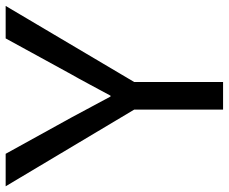

<svg xmlns="http://www.w3.org/2000/svg" viewBox="-86 -702 785 658"><g transform="rotate(-90 306.0 -372.5)"><path d="M-2.9 -745.1H108.4L232.4 -520.5Q272.5 -446.3 304.7 -385.7H307.6Q320.3 -409.2 345.2 -455.6Q370.1 -502 380.9 -520.5L503.9 -745.1H615.2L354.5 -304.7V0H259.8V-304.7Z"/></g></svg>

Font: Gothic A1 Medium
Style: Regular
Weight: 500
Designer: HanYang I&C Co.,Ltd.
Foundry: HanYang I&C Co.,Ltd.
Version: Version 2.50